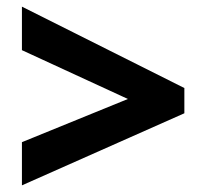

<svg xmlns="http://www.w3.org/2000/svg" viewBox="-20 -651 623 578"><path d="M46 -223 365 -353 46 -500V-631L535 -386V-310L46 -93Z"/></svg>

Font: Noto Sans Lao Looped ExtraBold
Style: Regular
Weight: 800
Designer: Mark Frömberg, Ben Mitchell
Foundry: The Fontpad Ltd
Version: Version 1.002; ttfautohint (v1.8.4.7-5d5b)